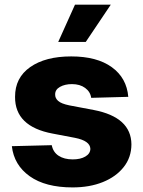

<svg xmlns="http://www.w3.org/2000/svg" viewBox="-20 -795 615 825"><path d="M531.2 -378.9 371.8 -374.6Q368.3 -400.6 345.9 -417.1Q323.5 -433.6 289.1 -433.6Q258.9 -433.6 237.7 -421.7Q216.6 -409.8 217 -388.8Q216.6 -373.2 229.9 -361.3Q243.3 -349.4 277.7 -342.3L382.8 -322.4Q543.7 -291.5 544.7 -174.7Q544.4 -118.6 511.5 -77.1Q478.7 -35.5 421.9 -12.6Q365.1 10.3 291.9 10.3Q175.1 10.3 107.6 -37.8Q40.1 -85.9 30.9 -166.9L202.4 -171.2Q208.1 -141.3 231.9 -125.7Q255.7 -110.1 292.6 -110.1Q326 -110.1 346.9 -122.5Q367.9 -134.9 368.3 -155.5Q367.2 -190 301.8 -202.8L206.7 -220.9Q43.7 -251.1 44.7 -378.9Q44.4 -460.9 109.7 -506.7Q175.1 -552.6 285.9 -552.6Q396.7 -552.6 460.6 -506.2Q524.5 -459.9 531.2 -378.9ZM230.1 -614.7 302.2 -774.9H456L348.4 -614.7Z"/></svg>

Font: Inter UI Extra Bold
Style: Regular
Weight: 800
Designer: Rasmus Andersson
Foundry: rsms
Version: 3.2;8d6f07862